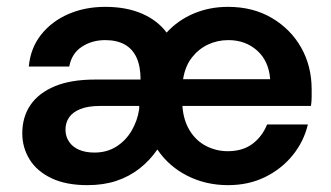

<svg xmlns="http://www.w3.org/2000/svg" viewBox="-20 -528 966 560"><path d="M235 12Q172 12 129.5 -8.5Q87 -29 66 -63.5Q45 -98 45 -139Q45 -187 69 -222Q93 -257 140 -276.5Q187 -296 258 -296H390Q390 -334 378.5 -359.5Q367 -385 344 -398Q321 -411 287 -411Q248 -411 218.5 -391.5Q189 -372 182 -334H64Q69 -388 100 -427Q131 -466 179.5 -487Q228 -508 287 -508Q348 -508 393.5 -488.5Q439 -469 466 -433Q499 -469 545 -488.5Q591 -508 645 -508Q718 -508 773 -475.5Q828 -443 858.5 -389Q889 -335 889 -267Q889 -257 889 -245Q889 -233 887 -219H512Q515 -177 533.5 -147Q552 -117 581.5 -102Q611 -87 644 -87Q688 -87 716.5 -108.5Q745 -130 759 -165H878Q866 -115 833.5 -75Q801 -35 753 -11.5Q705 12 645 12Q580 12 526 -15.5Q472 -43 439 -92Q417 -60 387 -36.5Q357 -13 319.5 -0.5Q282 12 235 12ZM255 -83Q292 -83 319.5 -100.5Q347 -118 364 -147Q381 -176 386 -210V-219H272Q237 -219 214.5 -210Q192 -201 181.5 -185.5Q171 -170 171 -150Q171 -130 181.5 -114.5Q192 -99 211 -91Q230 -83 255 -83ZM514 -297H768Q764 -350 730 -380.5Q696 -411 646 -411Q614 -411 586.5 -398Q559 -385 539.5 -360Q520 -335 514 -297Z"/></svg>

Font: DM Sans 28pt SemiBold
Style: Regular
Weight: 600
Version: Version 4.004;gftools[0.9.30]